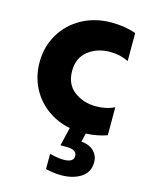

<svg xmlns="http://www.w3.org/2000/svg" viewBox="-117 -623 740 935"><g transform="rotate(15 253.0 -155.0)"><path d="M274 160Q325 160 325 128Q325 113 312.5 104.5Q300 96 275 96H242L264 3Q198 -10 147 -48Q96 -86 67.5 -143Q39 -200 39 -269Q39 -347 76.5 -410.5Q114 -474 180 -510Q246 -546 328 -546Q398 -546 452 -526V-385Q410 -406 359 -406Q294 -406 248.5 -370.5Q203 -335 203 -269Q203 -202 249 -167Q295 -132 359 -132Q412 -132 452 -152V-11Q405 6 346 9L336 52Q378 56 400 78.5Q422 101 422 133Q422 184 382 210Q342 236 281 236Q247 236 204 226V149Q246 160 274 160Z"/></g></svg>

Font: Chess Sans
Style: Bold
Weight: 700
Designer: Wolf Bōese
Foundry: Wolf Bōese
Version: Version 7.223